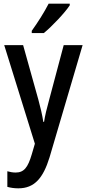

<svg xmlns="http://www.w3.org/2000/svg" viewBox="-20 -786 473 1046"><path d="M360 -757V-766H245C222 -721 188 -667 153 -618V-606H219C264 -643 334 -717 360 -757ZM3 -540 170 -3 153 55C132 126 111 154 65 154C50 154 33 151 20 147V232C38 237 57 240 80 240C167 240 215 185 250 71L430 -540H327L248 -243C235 -197 225 -155 220 -122H216C210 -161 200 -203 189 -243L106 -540Z"/></svg>

Font: Noto Sans Khmer UI Condensed Medium
Style: Regular
Weight: 500
Width: 3
Designer: Danh Hong and the Monotype Design Team
Foundry: Monotype Imaging Inc.
Version: Version 2.002